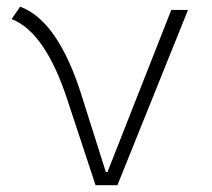

<svg xmlns="http://www.w3.org/2000/svg" viewBox="-20 -547 626 567"><path d="M262.2 0 179.2 -251.5Q113.8 -452.1 14.2 -490.7L39.6 -527.3Q151.4 -485.8 220.7 -266.1L292.5 -39.1H297.4L485.8 -517.6H535.2L326.7 0Z"/></svg>

Font: Cascadia Mono NF ExtraLight
Style: Regular
Weight: 200
Monospace: yes
Designer: Aaron Bell
Foundry: Saja Typeworks
Version: Version 2404.023; ttfautohint (v1.8.4)